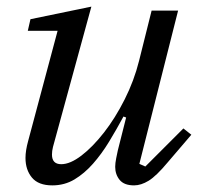

<svg xmlns="http://www.w3.org/2000/svg" viewBox="-20 -548 607 580"><path d="M138 12Q96 12 76.5 -11.5Q57 -35 57 -71Q57 -93 65 -122L154 -455H64L72 -490L256 -528L140 -104Q137 -92 137 -81Q137 -52 165 -52Q192 -52 226 -78Q260 -104 294 -147.5Q328 -191 356.5 -247.5Q385 -304 400 -364L438 -516H518L401 -53L419 -45L534 -160L558 -141L487 -58Q452 -16 429 -2Q406 12 385 12Q355 12 341.5 -4.5Q328 -21 328 -44Q328 -55 331 -70Q334 -85 336 -94L361 -193L353 -196Q332 -157 309.5 -120Q287 -83 261 -53.5Q235 -24 205 -6Q175 12 138 12Z"/></svg>

Font: IBM Plex Serif
Style: Italic
Weight: 400
Italic angle: -14°
Designer: Mike Abbink, Paul van der Laan, Pieter van Rosmalen
Foundry: Bold Monday
Version: Version 3.001